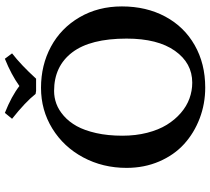

<svg xmlns="http://www.w3.org/2000/svg" viewBox="-57 -788 855 781"><g transform="rotate(-90 370.5 -397.5)"><path d="M391.1 -605Q364.3 -605 338.9 -595.7Q313.5 -586.4 289.6 -565.4Q265.6 -544.4 248 -512.9Q230.5 -481.4 219.7 -433.8Q209 -386.2 209 -327.1Q209 -272.9 220.9 -226.3Q232.9 -179.7 253.4 -146.5Q273.9 -113.3 301.3 -89.6Q328.6 -65.9 360.1 -54.4Q391.6 -43 424.8 -43Q504.4 -43 554.2 -113.3Q604 -183.6 604 -310.1Q604 -457.5 547.9 -531.2Q491.7 -605 391.1 -605ZM734.9 -329.1Q734.9 -230 693.6 -152.8Q652.3 -75.7 577.1 -33Q502 9.8 404.8 9.8Q338.4 9.8 279.1 -12.9Q219.7 -35.6 175 -76.2Q130.4 -116.7 104.2 -177.5Q78.1 -238.3 78.1 -310.1Q78.1 -406.7 120.8 -486.6Q163.6 -566.4 238.3 -612.3Q313 -658.2 403.8 -658.2Q496.1 -658.2 571.3 -617.7Q646.5 -577.1 690.7 -501.5Q734.9 -425.8 734.9 -329.1ZM391.1 -678.2 378.9 -680.2Q346.2 -721.7 277.8 -775.9L301.8 -805.2Q369.6 -778.3 411.1 -746.1Q457.5 -779.3 522 -805.2L543.9 -775.9Q496.1 -738.8 440.9 -678.2Z"/></g></svg>

Font: Linear Smooth
Style: Bold
Weight: 700
Designer: Philipp H. Poll, Flanker
Foundry: Philipp H. Poll, reworked by Flanker
Version: Version 1.061 | FøM Fix